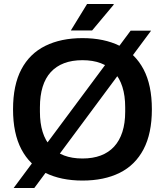

<svg xmlns="http://www.w3.org/2000/svg" viewBox="-20 -888 822 957"><path d="M391 12Q284 12 206 -26.5Q128 -65 86.5 -144Q45 -223 45 -343Q45 -464 86.5 -542.5Q128 -621 206 -659.5Q284 -698 391 -698Q499 -698 576.5 -659.5Q654 -621 695.5 -542.5Q737 -464 737 -343Q737 -223 695.5 -144Q654 -65 576.5 -26.5Q499 12 391 12ZM391 -98Q443 -98 482.5 -113Q522 -128 549 -157.5Q576 -187 590 -230.5Q604 -274 604 -331V-353Q604 -411 590 -455Q576 -499 549 -528.5Q522 -558 482.5 -573Q443 -588 391 -588Q339 -588 299.5 -573Q260 -558 233 -528.5Q206 -499 192.5 -455Q179 -411 179 -353V-331Q179 -274 192.5 -230.5Q206 -187 233 -157.5Q260 -128 299.5 -113Q339 -98 391 -98ZM48 49 631 -735H733L151 49ZM333 -736 414 -868H546L547 -865L439 -736Z"/></svg>

Font: Archivo SemiBold SemiBold
Style: Regular
Weight: 600
Version: Version 2.001